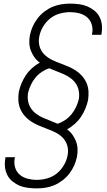

<svg xmlns="http://www.w3.org/2000/svg" viewBox="-20 -855 590 1060"><path d="M184 185Q159 185 134.5 182Q110 179 88.5 170Q67 161 49 146.5Q31 132 20.5 111.5Q10 91 7.5 66.5Q5 42 10 17V13H62V16Q56 43 63 68Q70 93 88.5 109Q107 125 132 131.5Q157 138 183 138Q211 138 240 130Q269 122 292.5 103.5Q316 85 332 58Q348 31 353 4Q359 -25 351.5 -51Q344 -77 325.5 -95.5Q307 -114 283 -125.5Q259 -137 234 -146Q212 -154 190.5 -163.5Q169 -173 150 -185.5Q131 -198 116 -215.5Q101 -233 92 -254Q83 -275 81.5 -299.5Q80 -324 84 -348Q89 -372 99 -395.5Q109 -419 123 -440Q137 -461 157 -479Q177 -497 200 -509Q183 -521 171 -537.5Q159 -554 151 -574Q143 -594 142 -616Q141 -638 145 -660Q150 -685 160.5 -708.5Q171 -732 187 -753Q203 -774 224.5 -790.5Q246 -807 269.5 -817Q293 -827 317.5 -831Q342 -835 366 -835Q391 -835 415.5 -832Q440 -829 461.5 -820Q483 -811 501 -796.5Q519 -782 529.5 -761.5Q540 -741 542.5 -716.5Q545 -692 540 -667V-663H488V-666Q494 -693 487 -718Q480 -743 461.5 -759Q443 -775 418 -781.5Q393 -788 367 -788Q339 -788 310 -780Q281 -772 257.5 -753.5Q234 -735 218 -708Q202 -681 197 -654Q191 -625 198.5 -599Q206 -573 224.5 -554.5Q243 -536 267 -524.5Q291 -513 316 -504Q338 -496 359.5 -486.5Q381 -477 400 -464.5Q419 -452 434 -434.5Q449 -417 458 -396Q467 -375 468.5 -350.5Q470 -326 466 -302Q461 -278 451 -254.5Q441 -231 427 -210Q413 -189 393 -171Q373 -153 350 -141Q367 -129 379 -112.5Q391 -96 399 -76Q407 -56 408 -34Q409 -12 405 10Q400 35 389.5 58.5Q379 82 363 103Q347 124 325.5 140.5Q304 157 280.5 167Q257 177 232.5 181Q208 185 184 185ZM298 -172Q320 -179 340 -192.5Q360 -206 375 -224.5Q390 -243 400 -264.5Q410 -286 415 -307Q419 -331 415 -353Q411 -375 399.5 -392.5Q388 -410 370.5 -423Q353 -436 333 -445Q313 -454 292.5 -461.5Q272 -469 252 -478Q230 -471 210 -457.5Q190 -444 175 -425.5Q160 -407 150 -385.5Q140 -364 135 -343Q131 -319 135 -297Q139 -275 150.5 -257.5Q162 -240 179.5 -227Q197 -214 217 -205Q237 -196 257.5 -188.5Q278 -181 298 -172Z"/></svg>

Font: Lode Dark
Style: Italic
Weight: 400
Italic angle: -11°
Monospace: yes
Designer: Belleve Invis
Foundry: Belleve Invis
Version: Version 29.2.0; ttfautohint (v1.8.3)